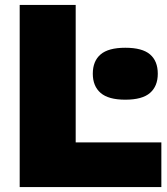

<svg xmlns="http://www.w3.org/2000/svg" viewBox="-20 -760 680 780"><path d="M60 0V-740H287.5V-181.5H635.5V0ZM489 -355Q420.5 -355 388.8 -382.5Q357 -410 357 -460.5Q357 -512 388.8 -539Q420.5 -566 489 -566Q558 -566 589.5 -539Q621 -512 621 -460.5Q621 -410 589.5 -382.5Q558 -355 489 -355Z"/></svg>

Font: Encode Sans SC SemiExpanded Black
Style: Regular
Weight: 900
Width: 6
Designer: Multiple Designers
Foundry: Impallari Type
Version: Version 3.002